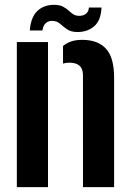

<svg xmlns="http://www.w3.org/2000/svg" viewBox="-20 -774 539 794"><path d="M49.6 0V-600H178.5V0ZM323.2 0 323.1 -463.9Q322.9 -490.3 308.6 -502.5Q294.3 -514.8 266.3 -514.8Q259.7 -514.8 253.3 -513.9Q246.9 -512.9 240.6 -511.1V-583.8Q255.4 -596.1 274.3 -602.7Q293.3 -609.2 320.4 -609.2Q384.3 -609.2 418 -572.9Q451.8 -536.7 451.9 -453V0ZM347.6 -742.9H399.8Q397.5 -689.1 369.1 -665Q340.8 -641 298.6 -641.6Q272.8 -641.9 257.2 -653Q241.5 -664.1 228.8 -675.4Q216.1 -686.7 198.6 -687.6Q180.7 -688.6 169.4 -678.4Q158.1 -668.2 155.5 -648H103.3Q107.3 -703.5 135.2 -729.3Q163 -755 206 -754Q226.4 -753.6 239.5 -747Q252.7 -740.3 262.4 -731.5Q272.1 -722.6 281.7 -715.9Q291.4 -709.2 304.5 -708.6Q324.3 -707.7 335.7 -717.2Q347.1 -726.7 347.6 -742.9Z"/></svg>

Font: Big Shoulders Stencil Text SC Thin
Style: Regular
Weight: 100
Designer: Patric King
Foundry: XO Type Co
Version: Version 2.001